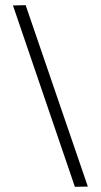

<svg xmlns="http://www.w3.org/2000/svg" viewBox="-20 -720 389 741"><path d="M30 -699 79 -700 319 0 269 1Z"/></svg>

Font: Fivo Sans Light
Style: Regular
Weight: 300
Designer: Alexander Slobzheninov
Foundry: Alexander Slobzheninov
Version: 1.0